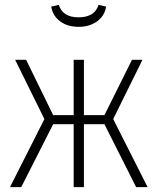

<svg xmlns="http://www.w3.org/2000/svg" viewBox="-20 -767 646 787"><path d="M564 -522 444 -279 585 0H538L408 -258H324V0H282V-258H198L67 0H21L162 -279L42 -522H87L198 -295H282V-522H324V-295H408L521 -522ZM190 -740 221 -747Q237 -696 302 -696Q368 -696 384 -747L415 -740Q409 -702 378 -679.5Q347 -657 302 -657Q257 -657 226.5 -679.5Q196 -702 190 -740Z"/></svg>

Font: Fira Sans Condensed ExtraLight
Style: Regular
Weight: 275
Width: 3
Designer: Carrois Corporate & Edenspiekermann AG
Foundry: Carrois Corporate GbR & Edenspiekermann AG
Version: Version 4.203